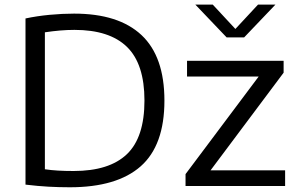

<svg xmlns="http://www.w3.org/2000/svg" viewBox="-20 -806 1285 832"><path d="M282.5 5.5Q236 5.5 190.2 3Q144.5 0.5 90.5 -6V-726Q139.5 -736.5 195 -741.8Q250.5 -747 301 -747Q494 -747 593.2 -654Q692.5 -561 692.5 -370Q692.5 -176 589.5 -85.2Q486.5 5.5 282.5 5.5ZM299 -65Q453.5 -65 529.8 -137.8Q606 -210.5 606 -370.5Q606 -529 530.2 -602.8Q454.5 -676.5 302.5 -676.5Q272.5 -676.5 240.2 -673.8Q208 -671 174.5 -666V-72.5Q201.5 -68.5 231.2 -66.8Q261 -65 299 -65ZM784 0V-51.5L1101 -474.5H790.5V-542.5H1209V-491L892.5 -68H1215.5V0ZM962 -644 826.5 -786H902L1000 -680.5L1098 -786H1173.5L1038 -644Z"/></svg>

Font: Encode Sans SemiExpanded SemiExpanded
Style: Regular
Weight: 400
Width: 6
Designer: Multiple Designers
Foundry: Impallari Type
Version: Version 3.000; ttfautohint (v1.8.3) -l 8 -r 50 -G 200 -x 14 